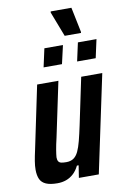

<svg xmlns="http://www.w3.org/2000/svg" viewBox="-96 -923 640 987"><g transform="rotate(-10 224.0 -430.0)"><path d="M122 8Q85 8 63 -1.5Q41 -11 32 -30.5Q23 -50 23 -80Q23 -100 27 -124.5Q31 -149 38 -180L107 -510H218L158 -225Q149 -187 145 -162.5Q141 -138 140 -124Q140 -110 145 -102.5Q150 -95 160.5 -93Q171 -91 186 -91Q209 -91 224 -101.5Q239 -112 249 -133Q259 -154 267.5 -187Q276 -220 286 -267L337 -510H447L339 0H235L245 -64H236Q224 -39 206.5 -23Q189 -7 168 0.5Q147 8 122 8ZM330 -591 351 -687H448L427 -591ZM155 -591 176 -687H273L251 -591ZM290 -732 240 -862 241 -868H349L376 -737L375 -732Z"/></g></svg>

Font: Saira Condensed SemiBold
Style: Italic
Weight: 600
Width: 3
Italic angle: -12°
Designer: Hector Gatti with collaboration of the Omnibus-Type team
Foundry: Omnibus-Type
Version: Version 1.101